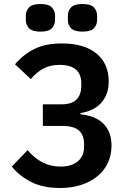

<svg xmlns="http://www.w3.org/2000/svg" viewBox="-20 -927 640 959"><path d="M280 12Q195 12 136 -18Q77 -48 39 -95L118 -177Q187 -95 282 -95Q338 -95 369 -121.5Q400 -148 400 -193V-207Q400 -252 374.5 -275Q349 -298 291 -298H194V-406H289Q386 -406 386 -500V-512Q386 -556 359 -579.5Q332 -603 278 -603Q230 -603 195.5 -584Q161 -565 134 -532L55 -606Q98 -656 153 -683Q208 -710 289 -710Q401 -710 462 -659.5Q523 -609 523 -521Q523 -484 512 -456.5Q501 -429 482 -409.5Q463 -390 437.5 -378.5Q412 -367 382 -362V-356Q414 -353 442 -343Q470 -333 491 -314.5Q512 -296 524.5 -267.5Q537 -239 537 -200Q537 -153 519 -114Q501 -75 467 -47Q433 -19 385.5 -3.5Q338 12 280 12ZM182 -769Q141 -769 125 -786Q109 -803 109 -827V-849Q109 -873 125 -890Q141 -907 182 -907Q223 -907 239 -890Q255 -873 255 -849V-827Q255 -803 239 -786Q223 -769 182 -769ZM392 -769Q351 -769 335 -786Q319 -803 319 -827V-849Q319 -873 335 -890Q351 -907 392 -907Q433 -907 449 -890Q465 -873 465 -849V-827Q465 -803 449 -786Q433 -769 392 -769Z"/></svg>

Font: IBM Plex Mono SemiBold
Style: Regular
Weight: 600
Monospace: yes
Designer: Mike Abbink, Paul van der Laan, Pieter van Rosmalen
Foundry: Bold Monday
Version: Version 2.3